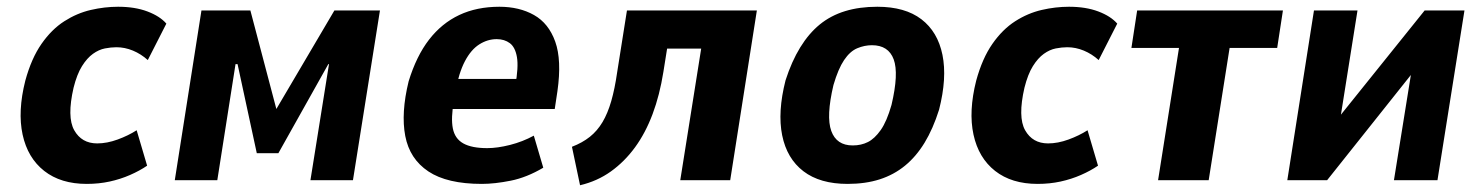

<svg xmlns="http://www.w3.org/2000/svg" viewBox="-20 -534 4390 569"><path d="M237 11Q160 11 111 -27.5Q62 -66 47 -135Q32 -204 55 -295Q73 -361 103 -404Q133 -447 170.5 -471Q208 -495 249 -504.5Q290 -514 330 -514Q380 -514 417 -500Q454 -486 473 -464L418 -356Q398 -374 374 -384Q350 -394 325 -394Q309 -394 291 -390.5Q273 -387 255.5 -374.5Q238 -362 223 -338Q208 -314 198 -274Q178 -187 200 -148Q222 -109 268 -109Q297 -109 328.5 -120.5Q360 -132 385 -148L416 -43Q394 -28 365.5 -15.5Q337 -3 305 4Q273 11 237 11Z M498 0 577 -503H722L799 -211L971 -503H1106L1026 0H900L955 -344H953L805 -80H741L684 -344H678L624 0Z M1408 11Q1305 11 1249.5 -26Q1194 -63 1181 -131Q1168 -199 1191 -293Q1214 -368 1251.5 -416.5Q1289 -465 1341 -489.5Q1393 -514 1460 -514Q1519 -514 1562.5 -489.5Q1606 -465 1625.5 -410.5Q1645 -356 1632 -264L1624 -211H1301L1315 -300H1523L1507 -280Q1517 -335 1512 -364.5Q1507 -394 1491 -406Q1475 -418 1452 -418Q1425 -418 1400.5 -402.5Q1376 -387 1358 -353Q1340 -319 1329 -261L1325 -234Q1316 -184 1322 -153.5Q1328 -123 1353 -109Q1378 -95 1424 -95Q1454 -95 1491.5 -104.5Q1529 -114 1562 -132L1590 -37Q1541 -8 1493.5 1.5Q1446 11 1408 11Z M1699 15 1675 -99Q1706 -111 1728 -128.5Q1750 -146 1765.5 -172Q1781 -198 1791.5 -234.5Q1802 -271 1809 -320L1838 -503H2223L2144 0H1996L2058 -390H1957L1946 -321Q1935 -252 1914 -196Q1893 -140 1862 -97.5Q1831 -55 1790.5 -26Q1750 3 1699 15Z M2492 11Q2410 11 2361 -26.5Q2312 -64 2298 -133Q2284 -202 2308 -296Q2326 -352 2351.5 -393.5Q2377 -435 2409.5 -461.5Q2442 -488 2484.5 -501Q2527 -514 2580 -514Q2662 -514 2710.5 -477Q2759 -440 2773 -371.5Q2787 -303 2763 -209Q2745 -152 2720 -111Q2695 -70 2662 -43Q2629 -16 2587 -2.5Q2545 11 2492 11ZM2507 -103Q2532 -103 2552 -113Q2572 -123 2590 -148.5Q2608 -174 2622 -223Q2644 -316 2628.5 -358Q2613 -400 2564 -400Q2542 -400 2520.5 -391Q2499 -382 2481.5 -356Q2464 -330 2450 -282Q2428 -189 2443.5 -146Q2459 -103 2507 -103Z M3055 11Q2978 11 2929 -27.5Q2880 -66 2865 -135Q2850 -204 2873 -295Q2891 -361 2921 -404Q2951 -447 2988.5 -471Q3026 -495 3067 -504.5Q3108 -514 3148 -514Q3198 -514 3235 -500Q3272 -486 3291 -464L3236 -356Q3216 -374 3192 -384Q3168 -394 3143 -394Q3127 -394 3109 -390.5Q3091 -387 3073.5 -374.5Q3056 -362 3041 -338Q3026 -314 3016 -274Q2996 -187 3018 -148Q3040 -109 3086 -109Q3115 -109 3146.5 -120.5Q3178 -132 3203 -148L3234 -43Q3212 -28 3183.5 -15.5Q3155 -3 3123 4Q3091 11 3055 11Z M3412 0 3474 -392H3333L3350 -503H3782L3765 -392H3624L3562 0Z M3795 0 3874 -503H4003L3948 -157H3924L4202 -503H4320L4240 0H4111L4167 -348H4190L3913 0Z"/></svg>

Font: Nunito Sans 7pt Condensed ExtraBold
Style: Italic
Weight: 800
Width: 3
Italic angle: -9°
Designer: Vernon Adams
Foundry: Vernon Adams
Version: Version 3.101;gftools[0.9.27]